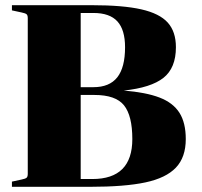

<svg xmlns="http://www.w3.org/2000/svg" viewBox="-20 -720 780 740"><path d="M658 -538Q658 -458 610 -420Q562 -382 457 -371Q543 -364 595 -344Q647 -324 671.5 -285.5Q696 -247 696 -184Q696 -114 658 -74Q620 -34 540.5 -17Q461 0 327 0H26V-20L63 -28Q78 -31 82.5 -35Q87 -39 87 -50V-650Q87 -661 82.5 -665Q78 -669 63 -672L26 -680V-700H333Q454 -700 524.5 -684Q595 -668 626.5 -633Q658 -598 658 -538ZM340 -384Q402 -384 432 -422Q462 -460 462 -538Q462 -605 432.5 -637.5Q403 -670 340 -670H291V-384ZM291 -30H336Q490 -30 490 -184Q490 -274 458 -314Q426 -354 344 -354H291Z"/></svg>

Font: Chonburi
Style: Regular
Weight: 400
Designer: Thanarat Vachiruckul and Stawix Ruecha
Foundry: Cadson Demak & Katatrad
Version: Version 1.000